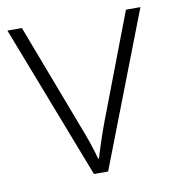

<svg xmlns="http://www.w3.org/2000/svg" viewBox="-63 -549 551 606"><g transform="rotate(-10 213.0 -246.5)"><path d="M190.4 0 0 -493.2H46.4L173.8 -157.7Q199.2 -93.3 211.9 -45.4H214.4Q232.9 -106.9 252.4 -158.7L379.9 -493.2H426.3L235.8 0Z"/></g></svg>

Font: Bpm'online Open Sans Light
Style: Regular
Weight: 300
Foundry: Ascender Corporation
Version: Version 1.10